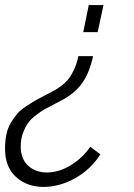

<svg xmlns="http://www.w3.org/2000/svg" viewBox="-57 -526 530 759"><path d="M352.1 -505.9 329.1 -398.9H272L293.9 -505.9ZM311 -304.2Q296.9 -239.3 269.5 -200Q242.2 -160.6 194.8 -133.8Q184.6 -127.9 160.2 -115.5Q135.7 -103 121.1 -95Q106.4 -86.9 85.9 -71.3Q65.4 -55.7 54 -39.8Q42.5 -23.9 33.7 0.2Q24.9 24.4 24.9 53.2Q24.9 102.1 54.2 128.9Q83.5 155.8 127.9 155.8Q175.8 155.8 222.7 127.2Q269.5 98.6 299.8 54.2L339.8 84Q301.8 144 240 178.5Q178.2 212.9 115.2 212.9Q49.8 212.9 6.3 173.6Q-37.1 134.3 -37.1 62Q-37.1 30.3 -31.5 4.4Q-25.9 -21.5 -13.7 -41.5Q-1.5 -61.5 11.7 -76.7Q24.9 -91.8 45.9 -105.7Q66.9 -119.6 83.5 -129.2Q100.1 -138.7 126 -151.9Q131.3 -154.3 133.8 -155.8Q152.8 -165.5 164.1 -172.1Q175.3 -178.7 191.2 -191.4Q207 -204.1 217 -218Q227.1 -231.9 237.1 -254.2Q247.1 -276.4 252.9 -304.2Z"/></svg>

Font: Rawline
Style: Italic
Weight: 400
Italic angle: -12°
Designer: Matt McInerney, Pablo Impallari, Rodrigo Fuenzalida
Foundry: Matt McInerney, Pablo Impallari, Rodrigo Fuenzalida
Version: Version 4.020;PS 004.020;hotconv 1.0.88;makeotf.lib2.5.64775